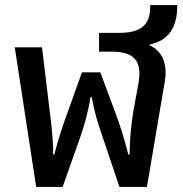

<svg xmlns="http://www.w3.org/2000/svg" viewBox="-20 -734 720 754"><path d="M122 0H226L297 -201C313 -249 324 -286 336 -353H340C352 -291 362 -256 381 -202L449 0H557L628 -419C636 -468 626 -531 567 -556V-559C646 -575 676 -633 676 -709V-714H570V-709C570 -645 543 -605 450 -605H369V-531H420C506 -531 539 -495 524 -408L504 -299C495 -245 489 -181 489 -127H484C465 -201 451 -242 435 -286L374 -450H302L243 -286C226 -239 213 -201 193 -127H189C188 -203 180 -261 175 -299L145 -548H38Z"/></svg>

Font: Noto Sans Thai Medium
Style: Regular
Weight: 500
Designer: Monotype Design Team
Foundry: Monotype Imaging Inc.
Version: Version 1.901